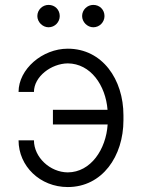

<svg xmlns="http://www.w3.org/2000/svg" viewBox="-20 -750 577 780"><path d="M255.3 -492.5C348.4 -491.8 409.1 -403.1 416.9 -304H195V-244.3H417.3C410.9 -143.8 349.1 -50.1 255.3 -49.7C183.2 -50.1 117.9 -111.2 117.9 -180H55.4C55.4 -74.9 142.8 9.9 255.3 9.9C395.6 9.9 481.5 -115.4 481.5 -261.7V-281.6C481.5 -427.2 396 -552.2 255.3 -552.2C152 -552.2 55.4 -469.1 55.4 -376.4H117.9C117.9 -438.9 188.2 -491.8 255.3 -492.5ZM177.2 -639.2C203.1 -639.2 222.7 -660.5 222.7 -684.7C222.7 -710.6 203.1 -730.1 177.2 -730.1C153.1 -730.1 131.7 -710.6 131.7 -684.7C131.7 -660.5 153.1 -639.2 177.2 -639.2ZM359 -639.2C384.9 -639.2 404.5 -660.5 404.5 -684.7C404.5 -710.6 384.9 -730.1 359 -730.1C334.9 -730.1 313.6 -710.6 313.6 -684.7C313.6 -660.5 334.9 -639.2 359 -639.2Z"/></svg>

Font: Karasuma Gothic
Style: Light
Weight: 300
Designer: Rasmus Andersson / Ryoko Nishizuka
Foundry: rsms
Version: Version 1.00